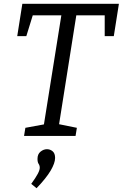

<svg xmlns="http://www.w3.org/2000/svg" viewBox="-20 -718 648 1014"><path d="M107 0 114 -43 212 -61 304 -637H153L119 -527H71L98 -698H608L581 -527H533V-637H383L292 -62L386 -43L379 0ZM173 276 145 253Q169 220 179.5 200Q190 180 190 168Q190 156 184 147.5Q178 139 178 121Q178 96 194 83Q210 70 228 70Q245 70 258 81Q271 92 271 116Q271 143 247.5 183Q224 223 173 276Z"/></svg>

Font: Bitter
Style: Italic
Weight: 400
Italic angle: -9°
Designer: Sol Matas, and Bitter project Authors
Foundry: Sol Matas
Version: Version 2.001